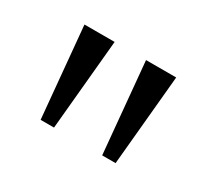

<svg xmlns="http://www.w3.org/2000/svg" viewBox="-60 -805 432 397"><g transform="rotate(30 155.5 -606.0)"><path d="M66 -498H98L118 -714H46ZM213 -498H245L265 -714H193Z"/></g></svg>

Font: Noto Serif Thai Condensed Light
Style: Regular
Weight: 300
Width: 3
Designer: Monotype Design Team
Foundry: Monotype Imaging Inc.
Version: Version 2.002